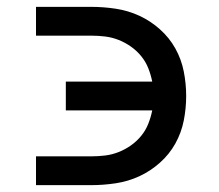

<svg xmlns="http://www.w3.org/2000/svg" viewBox="-20 -540 640 560"><path d="M85 0V-84H246Q267 -84 287 -86.5Q307 -89 326 -96.5Q345 -104 362 -116Q379 -128 392 -144Q405 -160 412.5 -179Q420 -198 424 -218H172V-302H424Q420 -322 412.5 -341Q405 -360 392 -376Q379 -392 362 -404Q345 -416 326 -423.5Q307 -431 287 -433.5Q267 -436 246 -436H85V-520H246Q282 -520 318 -514.5Q354 -509 386.5 -494Q419 -479 446.5 -454.5Q474 -430 491.5 -398.5Q509 -367 516 -331.5Q523 -296 523 -260Q523 -224 516 -188.5Q509 -153 491.5 -121.5Q474 -90 446.5 -65.5Q419 -41 386.5 -26Q354 -11 318 -5.5Q282 0 246 0Z"/></svg>

Font: Iosevka Aile Medium
Style: Regular
Weight: 500
Designer: Belleve Invis
Foundry: Belleve Invis
Version: Version 27.3.5; ttfautohint (v1.8.4)